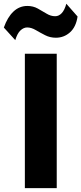

<svg xmlns="http://www.w3.org/2000/svg" viewBox="-47 -980 424 1000"><path d="M82.5 0V-700H248.5V0ZM32.5 -771 -27 -836.5Q-8 -890.5 23 -919.8Q54 -949 95.5 -949Q125.5 -949 149.8 -935.5Q174 -922 195.8 -908.8Q217.5 -895.5 240.5 -895.5Q259.5 -895.5 274.5 -911.5Q289.5 -927.5 298.5 -960.5L357 -894Q349 -839.5 317.5 -811.5Q286 -783.5 244 -783.5Q213.5 -783.5 187.8 -796.8Q162 -810 139 -823.5Q116 -837 94.5 -837Q76 -837 59.5 -821.5Q43 -806 32.5 -771Z"/></svg>

Font: Geologica Roman
Style: Bold
Weight: 700
Designer: Sindre Bremnes, Frode Helland
Foundry: Monokrom Skriftforlag AS
Version: Version 1.010;gftools[0.9.28]